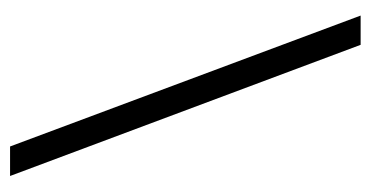

<svg xmlns="http://www.w3.org/2000/svg" viewBox="-202 -552 754 391"><g transform="rotate(90 175.5 -357.0)"><path d="M71.8 -713.9 338.9 0H278.8L12.2 -713.9Z"/></g></svg>

Font: Droid Sans TV
Style: Regular
Weight: 300
Version: Version 1.00